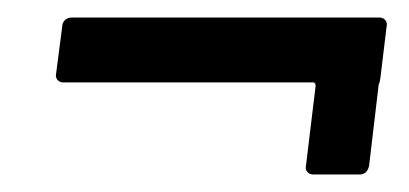

<svg xmlns="http://www.w3.org/2000/svg" viewBox="-20 -371 467 219"><path d="M421 -341 414 -283 413 -277 412 -275 401 -182Q399 -172 390 -172H337Q333 -172 330.5 -175Q328 -178 329 -182L340 -273Q340 -277 337 -277H52Q48 -277 45.5 -280Q43 -283 44 -287L51 -341Q51 -345 54 -348Q57 -351 62 -351H413Q417 -351 419.5 -348Q422 -345 421 -341Z"/></svg>

Font: Barlow Condensed Medium
Style: Italic
Weight: 500
Width: 3
Italic angle: -7°
Designer: Jeremy Tribby
Foundry: Tribby Type
Version: Version 1.408